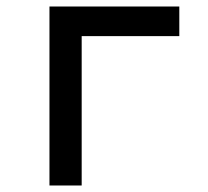

<svg xmlns="http://www.w3.org/2000/svg" viewBox="-20 -570 640 590"><path d="M132 0V-550H531V-459H231V0Z"/></svg>

Font: JetBrainsMono NFM Medium
Style: Regular
Weight: 500
Monospace: yes
Designer: Philipp Nurullin, Konstantin Bulenkov
Foundry: JetBrains
Version: Version 2.304; ttfautohint (v1.8.4.7-5d5b);Nerd Fonts 3.3.0